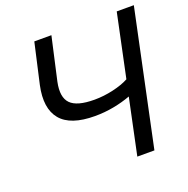

<svg xmlns="http://www.w3.org/2000/svg" viewBox="-127 -830 930 950"><g transform="rotate(-20 338.5 -355.0)"><path d="M587 -710H677L527 0H437L499 -294Q456 -278 408 -269Q360 -260 310 -260Q181 -260 130.5 -321Q80 -382 105 -498L153 -710H243L192 -483Q176 -406 209.5 -371.5Q243 -337 335 -337Q384 -337 434 -348.5Q484 -360 517 -378Z"/></g></svg>

Font: Raleway Medium
Style: Italic
Weight: 500
Italic angle: -12°
Designer: Matt McInerney, Pablo Impallari, Rodrigo Fuenzalida
Foundry: Matt McInerney, Pablo Impallari, Rodrigo Fuenzalida
Version: Version 4.026